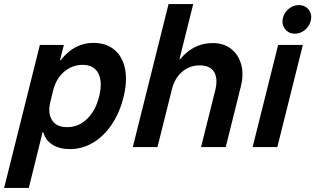

<svg xmlns="http://www.w3.org/2000/svg" viewBox="-66 -720 1544 940"><path d="M-45.8 200 129.2 -500H246.7L227.5 -425H230.8Q297.5 -510 390 -510Q454.2 -510 494.2 -476.2Q534.2 -442.5 546.2 -382.5Q558.3 -322.5 538.3 -242.5Q519.2 -166.7 480.4 -109.6Q441.7 -52.5 389.2 -21.2Q336.7 10 276.7 10Q225 10 190.8 -11.7Q156.7 -33.3 145.8 -72.5H142.5L75 200ZM261.7 -97.5Q317.5 -96.7 360 -137.5Q402.5 -178.3 420 -250Q436.7 -320.8 415 -361.7Q393.3 -402.5 338.3 -402.5Q286.7 -402.5 247.5 -368.3Q208.3 -334.2 194.2 -277.5L180.8 -222.5Q166.7 -165.8 188.8 -131.7Q210.8 -97.5 261.7 -97.5Z M584.2 0 759.2 -700H880L812.5 -430H815.8Q847.5 -468.3 887.1 -488.8Q926.7 -509.2 975 -509.2Q1029.2 -509.2 1065.4 -480.8Q1101.7 -452.5 1115 -403.8Q1128.3 -355 1112.5 -294.2L1039.2 0H918.3L988.3 -280Q1001.7 -336.7 981.7 -368.3Q961.7 -400 911.7 -400Q862.5 -400 825.4 -368.3Q788.3 -336.7 775 -280L705 0Z M1170.8 0 1295.8 -500H1416.7L1291.7 0ZM1378.3 -555Q1346.7 -555 1329.2 -578.3Q1311.7 -601.7 1319.2 -632.5Q1325.8 -659.2 1347.9 -677.1Q1370 -695 1395.8 -695Q1428.3 -695 1445.8 -672.1Q1463.3 -649.2 1455 -616.7Q1448.3 -590.8 1426.2 -572.9Q1404.2 -555 1378.3 -555Z"/></svg>

Font: Funnel Sans SemiBold
Style: Italic
Weight: 600
Italic angle: -14.036°
Designer: NORD ID, Kristian Moeller
Foundry: Dicotype
Version: Version 1.000